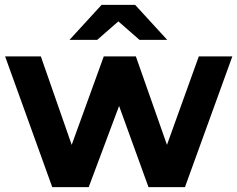

<svg xmlns="http://www.w3.org/2000/svg" viewBox="-20 -770 977 790"><path d="M936 -538 741 0H591L470 -334L345 0H195L1 -538H148L275 -174L407 -538H539L667 -174L798 -538ZM554 -606 467 -682 380 -606H266L398 -750H536L668 -606Z"/></svg>

Font: Idrija
Style: Bold
Weight: 700
Designer: Julieta Ulanovsky
Foundry: Julieta Ulanovsky
Version: Version 7.200